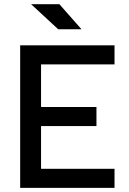

<svg xmlns="http://www.w3.org/2000/svg" viewBox="-20 -914 626 934"><path d="M78.1 0V-693.4H179.7V0ZM78.1 0V-92.8H537.1V0ZM78.1 -300.8V-393.6H449.2V-300.8ZM78.1 -600.6V-693.4H537.1V-600.6ZM263.2 -771.5 131.3 -893.6H269L376.5 -771.5Z"/></svg>

Font: Cascadia Mono
Style: Regular
Weight: 400
Monospace: yes
Designer: Aaron Bell
Foundry: Saja Typeworks
Version: Version 2404.023